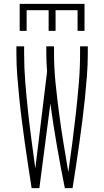

<svg xmlns="http://www.w3.org/2000/svg" viewBox="-20 -975 540 995"><path d="M82 -815V-955H418V-815H382V-922H268V-815H232V-922H118V-815ZM144 0Q135 -58 126 -116Q117 -174 109 -232Q101 -290 93.5 -348Q86 -406 80 -464.5Q74 -523 69.5 -581.5Q65 -640 65 -698V-735H105V-698Q105 -623 111 -548.5Q117 -474 125 -399.5Q133 -325 143 -250.5Q153 -176 163 -102L224 -604Q222 -627 221 -651Q220 -675 220 -698V-735H260V-698Q260 -621 268 -543.5Q276 -466 286 -389.5Q296 -313 308.5 -236.5Q321 -160 334 -83Q345 -160 355 -236.5Q365 -313 373.5 -390Q382 -467 388.5 -544Q395 -621 395 -698V-735H435V-698Q435 -640 430.5 -581.5Q426 -523 420 -464.5Q414 -406 406.5 -348Q399 -290 391 -232Q383 -174 374 -116Q365 -58 356 0H316Q294 -109 275 -218.5Q256 -328 241 -438L184 0Z"/></svg>

Font: Iosevka Curly Extralight
Style: Regular
Weight: 200
Monospace: yes
Designer: Belleve Invis
Foundry: Belleve Invis
Version: Version 22.1.2; ttfautohint (v1.8.4)